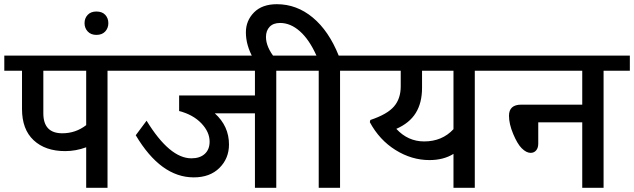

<svg xmlns="http://www.w3.org/2000/svg" viewBox="-35 -890 3005 910"><path d="M373.5 0V-191.9Q324.2 -173.8 273.9 -173.8Q179.7 -173.8 124.5 -225.3Q69.3 -276.9 69.3 -373V-554.7H-14.6V-626.5H599.1V-554.7H474.6V0ZM260.3 -258.3Q323.7 -258.3 373.5 -296.9V-554.7H170.4V-353Q170.4 -258.3 260.3 -258.3Z M421.9 -835.4Q449.2 -835.4 463.9 -819.6Q478.5 -803.7 478.5 -780.3Q478.5 -756.8 463.6 -740.7Q448.7 -724.6 421.9 -724.6Q396 -724.6 380.9 -740.7Q365.7 -756.8 365.7 -780.3Q365.7 -803.7 380.6 -819.6Q395.5 -835.4 421.9 -835.4Z M1173.3 0V-353H982.9Q1050.3 -292.5 1050.3 -205.1Q1050.3 -139.2 1005.1 -94.2Q960 -49.3 883.3 -49.3Q727.1 -49.3 608.4 -249L659.7 -317.9Q769 -139.6 872.1 -139.6Q912.6 -139.6 935.5 -160.6Q958.5 -181.6 958.5 -218.8Q958.5 -264.6 919.2 -305.7Q879.9 -346.7 814 -363.8V-437.5H1173.3V-554.7H569.8V-626.5H1399.4V-554.7H1274.4V0Z M1475.6 0V-554.7H1370.1V-626.5H1464.8Q1430.7 -702.6 1386.2 -741.9Q1341.8 -781.2 1292.5 -781.2Q1260.3 -781.2 1242.9 -762.9Q1225.6 -744.6 1225.6 -714.8Q1225.6 -667 1269 -613.3H1165.5Q1130.4 -674.8 1130.4 -736.8Q1130.4 -792 1168.9 -831.1Q1207.5 -870.1 1277.3 -870.1Q1371.1 -870.1 1447.3 -806.9Q1523.4 -743.7 1570.3 -626.5H1701.2V-554.7H1576.7V0Z M2114.3 0V-160.6Q2066.9 -131.3 2000.5 -131.3Q1916 -131.3 1839.6 -179Q1763.2 -226.6 1717.8 -311L1720.2 -321.3Q1800.3 -348.1 1832.3 -385.3Q1864.3 -422.4 1864.3 -481V-554.7H1671.9V-626.5H2339.8V-554.7H2215.3V0ZM1975.1 -219.7Q2060.5 -219.7 2114.3 -277.8V-554.7H1965.3V-473.6Q1965.3 -402.3 1935.5 -354.5Q1905.8 -306.6 1843.3 -279.3Q1898.4 -219.7 1975.1 -219.7Z M2724.6 0V-310.1H2516.1V-209.5Q2516.1 -189 2506.1 -177.2Q2496.1 -165.5 2480 -165.5Q2459.5 -165.5 2437.5 -187.5Q2417 -208 2397.2 -255.4Q2377.4 -302.7 2377.4 -341.3Q2377.4 -394 2435.5 -394H2724.6V-554.7H2310.5V-626.5H2950.2V-554.7H2825.7V0Z"/></svg>

Font: Khula Semibold
Style: Regular
Weight: 600
Designer: Erin McLaughlin, Steve Matteson
Version: Version 1.000;PS 1.0;hotconv 1.0.72;makeotf.lib2.5.5900